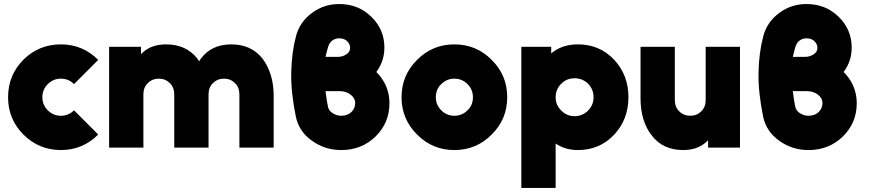

<svg xmlns="http://www.w3.org/2000/svg" viewBox="-20 -732 4308 952"><path d="M282 -512Q173 -512 96 -436Q20 -359 20 -250Q20 -141 96 -65Q173 12 282 12Q390 12 467 -65L347 -185Q320 -158 282 -158Q244 -158 217 -185Q190 -212 190 -250Q190 -288 217 -315Q244 -342 282 -342Q320 -342 347 -315L467 -435Q390 -512 282 -512Z M1337 0V-256Q1337 -312 1323 -358.5Q1309 -405 1282 -441Q1226 -512 1127 -512Q1028 -512 976 -441Q974 -438 971.5 -435Q969 -432 967 -428Q965 -431 963 -434.5Q961 -438 959 -441Q903 -512 804 -512Q732 -512 688 -472Q686 -470 683.5 -468Q681 -466 679 -463V-500H521V0H691V-264Q691 -299 713 -320Q735 -342 768 -342Q800 -342 822 -320Q844 -299 844 -264V0H1014V-264Q1014 -299 1036 -320Q1058 -342 1091 -342Q1123 -342 1145 -320Q1167 -299 1167 -264V0Z M1662 -712Q1586 -712 1527 -668Q1467 -624 1448 -554Q1426 -472 1424 -372Q1423 -321 1429 -266.5Q1435 -212 1447 -153Q1463 -79 1527 -34Q1591 12 1672 12Q1773 12 1842 -55Q1911 -123 1911 -219Q1911 -274 1887 -320Q1879 -335 1869 -348.5Q1859 -362 1846 -375Q1854 -386 1860.5 -397.5Q1867 -409 1872 -421Q1886 -456 1886 -496Q1886 -586 1821 -649Q1757 -712 1662 -712ZM1662 -542Q1686 -542 1701 -528Q1716 -514 1716 -494Q1716 -475 1698 -463Q1679 -450 1654 -450H1594Q1598 -467 1602.5 -484Q1607 -501 1610 -508Q1613 -515 1617.5 -521Q1622 -527 1629 -532Q1644 -542 1662 -542ZM1594 -280H1664Q1696 -280 1718 -263Q1741 -246 1741 -221Q1741 -195 1722 -176Q1702 -158 1672 -158Q1650 -158 1631 -170Q1622 -175 1616 -182.5Q1610 -190 1607 -199Q1604 -213 1600.5 -233Q1597 -253 1594 -280Z M2233 -512Q2124 -512 2048 -435Q1971 -359 1971 -250Q1971 -141 2048 -65Q2124 12 2233 12Q2342 12 2418 -65Q2495 -141 2495 -250Q2495 -359 2418 -435Q2342 -512 2233 -512ZM2233 -342Q2271 -342 2298 -315Q2325 -288 2325 -250Q2325 -231 2318.5 -214.5Q2312 -198 2298 -185Q2271 -158 2233 -158Q2195 -158 2168 -185Q2141 -212 2141 -250Q2141 -269 2147.5 -285.5Q2154 -302 2168 -315Q2195 -342 2233 -342Z M2713 -500V-467Q2716 -470 2719.5 -472.5Q2723 -475 2726 -477Q2775 -512 2846 -512Q2953 -512 3025 -436Q3096 -360 3096 -250Q3096 -140 3025 -64Q2953 12 2846 12Q2789 12 2745 -14Q2742 -16 2739.5 -17.5Q2737 -19 2735 -20V200H2565V-500ZM2829 -156Q2868 -156 2896 -184Q2923 -211 2923 -250Q2923 -289 2896 -317Q2868 -344 2829 -344Q2790 -344 2763 -317Q2735 -289 2735 -250Q2735 -211 2763 -184Q2790 -156 2829 -156Z M3156 -500V-244Q3156 -188 3170 -141.5Q3184 -95 3212 -60Q3267 12 3367 12Q3434 12 3476 -23Q3480 -26 3483.5 -29.5Q3487 -33 3491 -37V0H3649V-500H3479V-236Q3479 -201 3457 -180Q3435 -158 3403 -158Q3370 -158 3348 -180Q3326 -201 3326 -236V-500Z M3979 -712Q3903 -712 3844 -668Q3784 -624 3765 -554Q3743 -472 3741 -372Q3740 -321 3746 -266.5Q3752 -212 3764 -153Q3780 -79 3844 -34Q3908 12 3989 12Q4090 12 4159 -55Q4228 -123 4228 -219Q4228 -274 4204 -320Q4196 -335 4186 -348.5Q4176 -362 4163 -375Q4171 -386 4177.5 -397.5Q4184 -409 4189 -421Q4203 -456 4203 -496Q4203 -586 4138 -649Q4074 -712 3979 -712ZM3979 -542Q4003 -542 4018 -528Q4033 -514 4033 -494Q4033 -475 4015 -463Q3996 -450 3971 -450H3911Q3915 -467 3919.5 -484Q3924 -501 3927 -508Q3930 -515 3934.5 -521Q3939 -527 3946 -532Q3961 -542 3979 -542ZM3911 -280H3981Q4013 -280 4035 -263Q4058 -246 4058 -221Q4058 -195 4039 -176Q4019 -158 3989 -158Q3967 -158 3948 -170Q3939 -175 3933 -182.5Q3927 -190 3924 -199Q3921 -213 3917.5 -233Q3914 -253 3911 -280Z"/></svg>

Font: Unageo
Style: Black
Weight: 900
Designer: Richard Sepsi
Foundry: Richard Sepsi
Version: Version 2.000